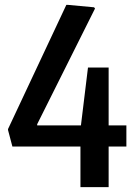

<svg xmlns="http://www.w3.org/2000/svg" viewBox="-20 -770 560 790"><path d="M13 -235V-239L253 -750H259L367 -740L371 -735L133 -259V-254H313L342 -492H427V-254H500V-167H427V0H311V-167H31Z"/></svg>

Font: Encode Sans Compressed
Style: SemiBold
Weight: 600
Designer: Pablo Impallari, Andres Torresi
Foundry: Pablo Impallari, Andres Torresi
Version: Version 1.000; ttfautohint (v1.00) -l 8 -r 50 -G 200 -x 14 -